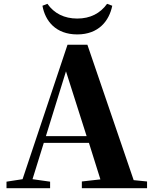

<svg xmlns="http://www.w3.org/2000/svg" viewBox="-20 -984 801 1004"><path d="M202 -954C216 -875 271 -804 384 -804C496 -804 551 -875 567 -954L540 -964C504 -914 452 -887 384 -887C316 -887 263 -914 228 -964ZM325 -611 433 -272H220ZM408 0H749V-35L679 -42L437 -750H333L98 -47L14 -34V0H242V-34L150 -47L209 -237H445L505 -46L408 -35Z"/></svg>

Font: GenKiMin2 TW H
Style: Regular
Weight: 900
Version: Version 2.100;PS 2.1;hotconv 16.6.51;makeotf.lib2.5.65220 DE